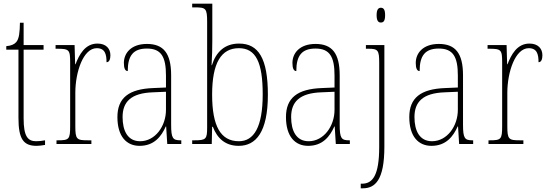

<svg xmlns="http://www.w3.org/2000/svg" viewBox="-20 -780 2970 1040"><path d="M178 10C191 10 207 8 224 5V-20C206 -17 194 -15 176 -15C130 -15 108 -42 108 -138V-511H216V-536H108V-657H88C87 -605 84 -571 68 -552C58 -540 40 -532 14 -530V-511H80V-141C80 -27 107 10 178 10Z M286 0H475V-20H457C395 -20 388 -25 388 -97V-277C388 -390 431 -519 504 -519C549 -519 557 -486 557 -443C572 -443 578 -459 578 -481C578 -516 555 -544 508 -544C440 -544 409 -483 389 -432H387L384 -536H281V-516H288C355 -516 360 -511 360 -441V-97C360 -25 354 -20 293 -20H286Z M736 10C815 10 854 -41 878 -95H880L886 0H962V-20H958C916 -20 907 -31 907 -105V-372C907 -491 866 -542 776 -542C690 -542 651 -492 651 -439C651 -410 658 -395 672 -395C672 -479 702 -517 776 -517C854 -517 879 -471 879 -371V-306L810 -303C678 -298 616 -250 616 -146C616 -40 666 10 736 10ZM739 -15C672 -15 644 -71 644 -146C644 -227 688 -276 809 -280L879 -283V-185C879 -96 820 -15 739 -15Z M1273 10C1366 10 1431 -64 1431 -267C1431 -464 1380 -544 1275 -544C1197 -544 1150 -498 1128 -427H1126C1129 -470 1130 -525 1130 -561V-760H1021V-740H1036C1095 -740 1102 -735 1102 -661V-89C1102 -27 1096 -20 1034 -20H1021V0H1127L1129 -93H1133C1157 -30 1201 10 1273 10ZM1274 -15C1175 -15 1129 -97 1129 -268C1129 -439 1178 -519 1274 -519C1366 -519 1403 -442 1403 -269C1403 -91 1355 -15 1274 -15Z M1649 10C1728 10 1767 -41 1791 -95H1793L1799 0H1875V-20H1871C1829 -20 1820 -31 1820 -105V-372C1820 -491 1779 -542 1689 -542C1603 -542 1564 -492 1564 -439C1564 -410 1571 -395 1585 -395C1585 -479 1615 -517 1689 -517C1767 -517 1792 -471 1792 -371V-306L1723 -303C1591 -298 1529 -250 1529 -146C1529 -40 1579 10 1649 10ZM1652 -15C1585 -15 1557 -71 1557 -146C1557 -227 1601 -276 1722 -280L1792 -283V-185C1792 -96 1733 -15 1652 -15Z M2043 -658C2057 -658 2066 -666 2066 -698C2066 -729 2057 -738 2043 -738C2030 -738 2020 -729 2020 -698C2020 -666 2030 -658 2043 -658ZM1934 240H1945C2011 240 2062 197 2062 15V-536H1962V-516H1975C2028 -516 2034 -508 2034 -439V16C2034 169 1999 215 1941 215H1934Z M2317 10C2396 10 2435 -41 2459 -95H2461L2467 0H2543V-20H2539C2497 -20 2488 -31 2488 -105V-372C2488 -491 2447 -542 2357 -542C2271 -542 2232 -492 2232 -439C2232 -410 2239 -395 2253 -395C2253 -479 2283 -517 2357 -517C2435 -517 2460 -471 2460 -371V-306L2391 -303C2259 -298 2197 -250 2197 -146C2197 -40 2247 10 2317 10ZM2320 -15C2253 -15 2225 -71 2225 -146C2225 -227 2269 -276 2390 -280L2460 -283V-185C2460 -96 2401 -15 2320 -15Z M2626 0H2815V-20H2797C2735 -20 2728 -25 2728 -97V-277C2728 -390 2771 -519 2844 -519C2889 -519 2897 -486 2897 -443C2912 -443 2918 -459 2918 -481C2918 -516 2895 -544 2848 -544C2780 -544 2749 -483 2729 -432H2727L2724 -536H2621V-516H2628C2695 -516 2700 -511 2700 -441V-97C2700 -25 2694 -20 2633 -20H2626Z"/></svg>

Font: Noto Serif Myanmar Condensed Thin
Style: Regular
Weight: 100
Width: 3
Designer: Ben Mitchell and the Monotype Design Team
Foundry: Monotype Imaging Inc.
Version: Version 2.106